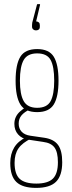

<svg xmlns="http://www.w3.org/2000/svg" viewBox="-20 -724 350 935"><path d="M156 191Q90 191 60 162.5Q30 134 30 70Q30 26 49 -5.5Q68 -37 108 -56L133 -50Q89 -29 70 -1.5Q51 26 51 69Q51 124 76 147Q101 170 157 170Q213 170 237.5 146Q262 122 262 66Q262 17 245.5 -5.5Q229 -28 190 -33L117 -44Q86 -49 68 -69.5Q50 -90 50 -121Q50 -139 57 -154Q64 -169 77.5 -181Q91 -193 110 -205L127 -192Q99 -179 85 -162.5Q71 -146 71 -122Q71 -98 85.5 -82.5Q100 -67 128 -63L197 -53Q242 -46 262.5 -18.5Q283 9 283 66Q283 131 253 161Q223 191 156 191ZM161 -178Q102 -178 79 -215.5Q56 -253 56 -331Q56 -410 79 -447.5Q102 -485 161 -485Q219 -485 242 -447.5Q265 -410 265 -331Q265 -253 242 -215.5Q219 -178 161 -178ZM161 -199Q209 -199 226.5 -231.5Q244 -264 244 -331Q244 -400 226.5 -432Q209 -464 161 -464Q114 -464 95.5 -432Q77 -400 77 -331Q77 -264 95.5 -231.5Q114 -199 161 -199ZM155 -576Q147 -576 141.5 -581Q136 -586 136 -594V-602Q136 -608 137 -613.5Q138 -619 140 -625L160 -701Q161 -704 163 -704H173Q176 -704 175 -700L156 -620Q165 -619 169.5 -614.5Q174 -610 174 -601V-594Q174 -584 168.5 -580Q163 -576 155 -576Z"/></svg>

Font: Sofia Sans Extra Condensed Thin
Style: Regular
Weight: 250
Version: Version 4.100